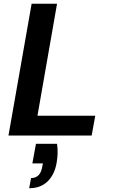

<svg xmlns="http://www.w3.org/2000/svg" viewBox="-20 -720 599 1020"><path d="M25 0 148 -700H283L179 -105H486L467 0ZM135 280 145 226Q170 226 185 210.5Q200 195 205 163L208 148H152L171 44H283Q287 71 286 96Q285 121 281 144Q270 208 232.5 244Q195 280 135 280Z"/></svg>

Font: DM Sans
Style: Bold Italic
Weight: 700
Italic angle: -10°
Designer: Colophon Foundry, Jonny Pinhorn
Foundry: Colophon Foundry
Version: Version 4.004;gftools[0.9.30]